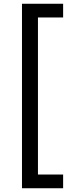

<svg xmlns="http://www.w3.org/2000/svg" viewBox="-20 -892 382 1022"><path d="M316 110H97V-872H316V-799H182V37H316Z"/></svg>

Font: Open Sauce Sans
Style: Regular
Weight: 400
Designer: Alfredo Marco Pradil
Foundry: Creative Sauce Fz LLC
Version: Version 1.477